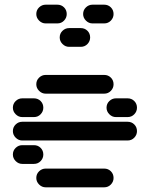

<svg xmlns="http://www.w3.org/2000/svg" viewBox="-20 -810 640 820"><path d="M135 -50Q135 -34 147 -22Q159 -10 175 -10H425Q442 -10 453.5 -22Q465 -34 465 -50Q465 -67 453.5 -78.5Q442 -90 425 -90H175Q159 -90 147 -78.5Q135 -67 135 -50ZM35 -150Q35 -134 47 -122Q59 -110 75 -110H125Q142 -110 153.5 -122Q165 -134 165 -150Q165 -167 153.5 -178.5Q142 -190 125 -190H75Q59 -190 47 -178.5Q35 -167 35 -150ZM35 -250Q35 -234 47 -222Q59 -210 75 -210H525Q542 -210 553.5 -222Q565 -234 565 -250Q565 -267 553.5 -278.5Q542 -290 525 -290H75Q59 -290 47 -278.5Q35 -267 35 -250ZM435 -350Q435 -334 447 -322Q459 -310 475 -310H525Q542 -310 553.5 -322Q565 -334 565 -350Q565 -367 553.5 -378.5Q542 -390 525 -390H475Q459 -390 447 -378.5Q435 -367 435 -350ZM35 -350Q35 -334 47 -322Q59 -310 75 -310H125Q142 -310 153.5 -322Q165 -334 165 -350Q165 -367 153.5 -378.5Q142 -390 125 -390H75Q59 -390 47 -378.5Q35 -367 35 -350ZM135 -450Q135 -434 147 -422Q159 -410 175 -410H425Q442 -410 453.5 -422Q465 -434 465 -450Q465 -467 453.5 -478.5Q442 -490 425 -490H175Q159 -490 147 -478.5Q135 -467 135 -450ZM235 -650Q235 -634 247 -622Q259 -610 275 -610H325Q342 -610 353.5 -622Q365 -634 365 -650Q365 -667 353.5 -678.5Q342 -690 325 -690H275Q259 -690 247 -678.5Q235 -667 235 -650ZM335 -750Q335 -734 347 -722Q359 -710 375 -710H425Q442 -710 453.5 -722Q465 -734 465 -750Q465 -767 453.5 -778.5Q442 -790 425 -790H375Q359 -790 347 -778.5Q335 -767 335 -750ZM135 -750Q135 -734 147 -722Q159 -710 175 -710H225Q242 -710 253.5 -722Q265 -734 265 -750Q265 -767 253.5 -778.5Q242 -790 225 -790H175Q159 -790 147 -778.5Q135 -767 135 -750Z"/></svg>

Font: Matrix Sans Raster
Style: Regular
Weight: 400
Designer: Brad Neil
Version: Version 1.100